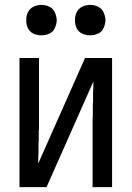

<svg xmlns="http://www.w3.org/2000/svg" viewBox="-20 -768 540 788"><path d="M60 0V-530H140V-318V-308V-298V-288V-278V-268V-258V-248V-239L139 -229V-219V-209V-199V-189L138 -179V-169V-159V-149V-139L137 -124V-114V-97L329 -530H406H440V0H360V-212V-222V-232V-242V-252V-262V-272V-282L361 -292V-301V-311V-321V-331V-341L362 -351V-361V-371V-381V-391L363 -406V-416V-433L171 0H94ZM150 -623Q133 -623 117.5 -630Q102 -637 94.5 -652.5Q87 -668 88 -685Q87 -702 94.5 -717.5Q102 -733 117.5 -740.5Q133 -748 150 -748Q167 -748 182.5 -740.5Q198 -733 205 -717.5Q212 -702 213 -685Q212 -668 205 -652.5Q198 -637 182.5 -630Q167 -623 150 -623ZM350 -623Q333 -623 317.5 -630Q302 -637 294.5 -652.5Q287 -668 288 -685Q287 -702 294.5 -717.5Q302 -733 317.5 -740.5Q333 -748 350 -748Q367 -748 382.5 -740.5Q398 -733 405 -717.5Q412 -702 413 -685Q412 -668 405 -652.5Q398 -637 382.5 -630Q367 -623 350 -623Z"/></svg>

Font: Iosevka SS08
Style: Regular
Weight: 400
Monospace: yes
Designer: Belleve Invis
Foundry: Belleve Invis
Version: 2.1.0; ttfautohint (v1.8.2)